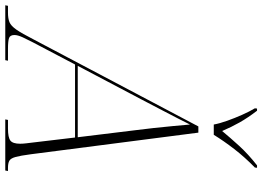

<svg xmlns="http://www.w3.org/2000/svg" viewBox="-210 -820 971 710"><g transform="rotate(90 275.0 -465.5)"><path d="M-60 0 -58 -10H-33Q-11 -10 2.5 -15.5Q16 -21 30 -41Q44 -61 67 -106L388 -714H411L491 -94Q496 -56 501 -38Q506 -20 515 -15Q524 -10 541 -10H553L551 0H362L364 -10H396Q429 -10 440.5 -19Q452 -28 452 -55Q452 -65 450.5 -77.5Q449 -90 448 -98L429 -258H159L77 -102Q67 -83 58.5 -64.5Q50 -46 50 -34Q50 -18 61 -14Q72 -10 102 -10H145L143 0ZM289 -505 164 -268H428L402 -481Q398 -510 394 -548Q390 -586 386.5 -622Q383 -658 381 -683Q369 -659 357.5 -636.5Q346 -614 330 -583.5Q314 -553 289 -505ZM381 -771Q377 -793 367 -821Q357 -849 345 -876Q333 -903 321 -923L322 -931H330Q356 -897 373 -867Q390 -837 405 -802Q429 -831 459.5 -864.5Q490 -898 532 -931H541L540 -923Q502 -886 471.5 -846.5Q441 -807 419 -771Z"/></g></svg>

Font: Noto Serif Display SemiCondensed ExtraLight
Style: Italic
Weight: 200
Width: 4
Italic angle: -12°
Designer: Monotype Design Team
Foundry: Monotype Imaging Inc.
Version: Version 2.009